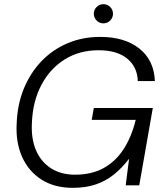

<svg xmlns="http://www.w3.org/2000/svg" viewBox="-20 -889 788 921"><path d="M329 12Q241 12 179 -27.5Q117 -67 86 -136.5Q55 -206 60 -296Q63 -387 94 -463Q125 -539 178.5 -595Q232 -651 304 -681.5Q376 -712 461 -712Q578 -712 648.5 -656Q719 -600 723 -500H641Q639 -568 590 -608Q541 -648 453 -648Q361 -648 290.5 -604Q220 -560 178.5 -481.5Q137 -403 133 -299Q129 -223 153 -167.5Q177 -112 225 -81.5Q273 -51 340 -51Q419 -51 476.5 -82.5Q534 -114 572.5 -173Q611 -232 631 -314H420L430 -371H713L648 0H583L599 -126H598Q565 -83 526.5 -52Q488 -21 440 -4.5Q392 12 329 12ZM476 -777Q457 -777 443.5 -790.5Q430 -804 430 -823Q430 -842 443.5 -855.5Q457 -869 476 -869Q495 -869 508.5 -855.5Q522 -842 522 -823Q522 -804 508.5 -790.5Q495 -777 476 -777Z"/></svg>

Font: DM Sans 28pt Light
Style: Italic
Weight: 300
Italic angle: -10°
Version: Version 4.004;gftools[0.9.30]